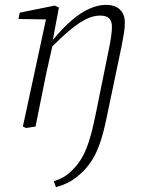

<svg xmlns="http://www.w3.org/2000/svg" viewBox="-20 -520 644 789"><path d="M87 6 74 0 173 -459 182 -440 56 -442 61 -468 205 -497 222 -489 197 -355 200 -352 170 -218Q159 -164 148 -109.5Q137 -55 126 0ZM210 249 201 225Q225 217 240.5 208Q256 199 269 187Q282 175 294 161Q309 143 322 118.5Q335 94 347 56Q359 18 371 -40L427 -316Q433 -345 436.5 -369Q440 -393 440 -410Q440 -434 428 -445Q416 -456 392 -456Q364 -456 335 -442Q306 -428 269.5 -398Q233 -368 185 -319V-358H199Q237 -404 274 -436Q311 -468 347 -484Q383 -500 415 -500Q453 -500 473 -480.5Q493 -461 493 -427Q493 -406 489 -381.5Q485 -357 479 -327L417 -31Q405 27 391 67.5Q377 108 359.5 136Q342 164 320 186Q305 200 290 211.5Q275 223 255.5 232.5Q236 242 210 249Z"/></svg>

Font: Source Serif 4 Light
Style: Italic
Weight: 300
Italic angle: -12°
Designer: Frank Grießhammer
Foundry: Adobe Systems Incorporated
Version: Version 4.004;hotconv 1.0.116;makeotfexe 2.5.65601